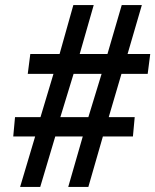

<svg xmlns="http://www.w3.org/2000/svg" viewBox="-20 -734 610 754"><path d="M59 0 118 -198H32L39 -274H139L190 -444H89L99 -522H214L268 -714H348L293 -522H402L458 -714H537L481 -522H570L560 -444H457L407 -274H509L502 -198H384L327 0H248L305 -198H197L138 0ZM217 -274H327L379 -444H269Z"/></svg>

Font: Noto Serif Tamil Black
Style: Italic
Weight: 900
Italic angle: -12°
Designer: Indian Type Foundry, Tom Grace, and the Monotype Design Team
Foundry: Monotype Imaging Inc.
Version: Version 2.003; ttfautohint (v1.8.4.7-5d5b)